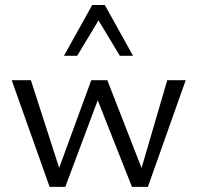

<svg xmlns="http://www.w3.org/2000/svg" viewBox="-20 -726 767 746"><path d="M172.7 0 25.5 -414.5H100L219 -45.4H199.5L334.6 -414.5H396.9L540.9 -45.4L521.6 -44.4L629.9 -414.5H701.6L554.6 0H492.7L351.3 -357.8H367.7L233.7 0ZM445.7 -509.1 351.1 -666 338.3 -706.5H387.3L497 -509.1ZM228.5 -509.1 338.3 -706.5H387.3L375 -667.1L279.8 -509.1Z"/></svg>

Font: Ysabeau
Style: Bold
Weight: 700
Designer: Christian Thalmann (Catharsis Fonts)
Version: Version 2.000;gftools[0.9.27.dev2+g8671c4b]